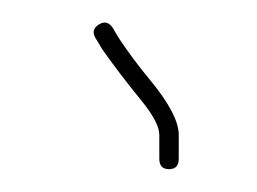

<svg xmlns="http://www.w3.org/2000/svg" viewBox="-20 -701 225 168"><path d="M127.9 -553C133.6 -553 136.4 -556 136.4 -562V-583C136.4 -594.8 127.9 -611 110.9 -631.5C101.2 -643.2 92.4 -655 84.4 -667L78.4 -677C75.1 -681.7 71.1 -682.5 66.4 -679.5C61.7 -676.5 60.7 -672.7 63.4 -668L69.4 -658C79.1 -644.2 90.4 -629.3 103.4 -613.4C114.1 -600.3 119.4 -590.2 119.4 -583V-562C119.4 -556 122.2 -553 127.9 -553Z"/></svg>

Font: Proton
Style: BkExt
Weight: 500
Version: Version 1.017